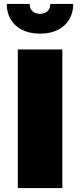

<svg xmlns="http://www.w3.org/2000/svg" viewBox="-20 -950 405 970"><path d="M70 -700V0H295V-700ZM14 -930Q14 -886 34 -852Q54 -818 92 -799Q130 -780 182 -780Q235 -780 272.5 -799Q310 -818 330 -852Q350 -886 350 -930H234Q234 -910 225 -899Q216 -888 204 -884Q192 -880 182 -880Q172 -880 160 -884Q148 -888 139 -899Q130 -910 130 -930Z"/></svg>

Font: Jost Black
Style: Regular
Weight: 900
Version: Version 3.710